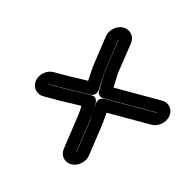

<svg xmlns="http://www.w3.org/2000/svg" viewBox="-88 -693 756 745"><g transform="rotate(15 290.5 -320.5)"><path d="M267 -88 286 -220C287 -229 288 -239 289 -247C288 -231 287 -221 287 -220L268 -88ZM94 -315V-316H96H155L234 -318H261C272 -318 288 -325 289 -346L293 -423L312 -553H313L294 -425C292 -415 293 -391 291 -340C291 -327 302 -318 313 -318H529H530C530 -318 530 -317 529 -317H321C314 -317 291 -314 292 -288C292 -287 292 -280 291 -268C292 -292 292 -317 269 -317H233L154 -315H95ZM236 -220 217 -88C213 -61 233 -38 260 -38C287 -38 314 -61 318 -88L337 -220C337 -223 340 -251 341 -267H521C549 -267 576 -290 580 -318C584 -346 564 -368 536 -368H342C343 -398 344 -419 344 -426L363 -553C367 -580 346 -603 319 -603C292 -603 266 -580 262 -553L243 -422V-419L240 -368L161 -366H103C75 -366 48 -344 44 -316C40 -288 60 -265 88 -265H148L227 -267H240C240 -253 239 -238 236 -220Z"/></g></svg>

Font: AppleStorm
Style: CBoIta
Weight: 400
Foundry: Cannot Into Space Fonts
Version: Version 1.01